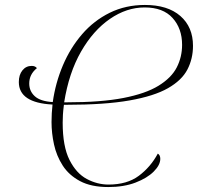

<svg xmlns="http://www.w3.org/2000/svg" viewBox="-20 -748 803 775"><path d="M565 -728Q657 -728 708 -683.5Q759 -639 759 -563Q759 -511 736.5 -467.5Q714 -424 658 -392Q602 -360 502.5 -342.5Q403 -325 248 -325H238Q235 -302 234 -285Q233 -268 233 -253Q233 -157 260.5 -102.5Q288 -48 330.5 -25.5Q373 -3 418 -3Q493 -3 540.5 -38.5Q588 -74 617 -128Q627 -122 627 -107Q627 -82 600.5 -55.5Q574 -29 527 -11Q480 7 417 7Q348 7 303 -17Q258 -41 233 -80Q208 -119 198 -165Q188 -211 188 -255Q188 -291 192 -326Q56 -333 56 -417Q56 -446 70.5 -464Q85 -482 108 -482Q122 -482 129 -473Q98 -448 98 -411Q98 -380 120.5 -359.5Q143 -339 193 -336Q204 -414 234 -484.5Q264 -555 311.5 -610Q359 -665 423 -696.5Q487 -728 565 -728ZM564 -718Q491 -718 423.5 -671.5Q356 -625 307 -539.5Q258 -454 239 -335H250Q388 -335 478 -352.5Q568 -370 620 -402Q672 -434 693.5 -476Q715 -518 715 -567Q715 -633 676.5 -675.5Q638 -718 564 -718Z"/></svg>

Font: Noto Serif Display ExtraLight
Style: Italic
Weight: 200
Italic angle: -12°
Designer: Monotype Design Team
Foundry: Monotype Imaging Inc.
Version: Version 2.009